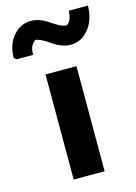

<svg xmlns="http://www.w3.org/2000/svg" viewBox="-170 -773 591 833"><g transform="rotate(-15 125.0 -356.5)"><path d="M-60 -577Q-59 -637 -26.5 -675Q6 -713 54 -713Q91 -713 130.5 -686Q170 -659 187 -656Q195 -653 202 -655H201Q222 -668 224 -713H310Q309 -649 276 -608.5Q243 -568 194 -568Q156 -568 114 -597.5Q72 -627 51 -628Q33 -614 29 -599Q25 -587 25 -568H-49ZM55 0V-472H194V0Z"/></g></svg>

Font: Coval
Style: Heavy
Weight: 900
Foundry: Context Ltd
Version: Version 001.000